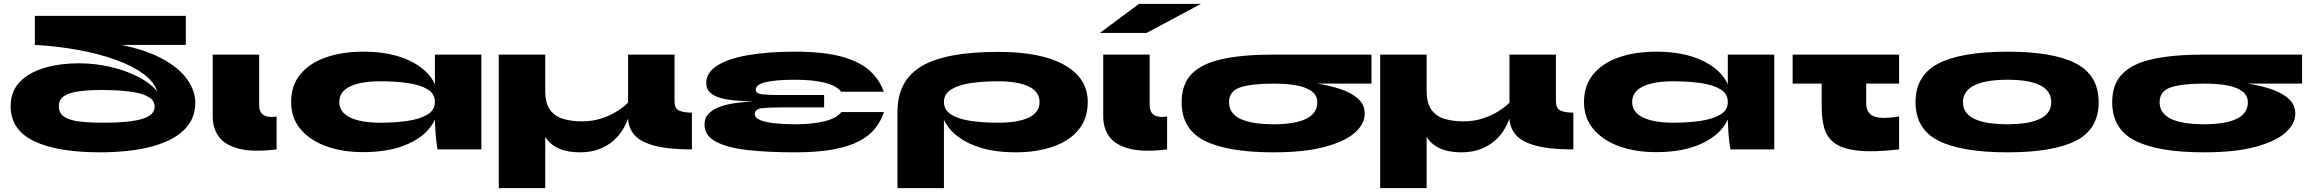

<svg xmlns="http://www.w3.org/2000/svg" viewBox="-20 -772 11914 992"><path d="M498 15Q276 15 155.5 -43Q35 -101 35 -224Q35 -300 82.5 -349Q130 -398 210.5 -421.5Q291 -445 388 -445Q470 -445 550 -426.5Q630 -408 694 -375Q758 -342 792 -300Q776 -350 720 -391Q664 -432 578 -463Q492 -494 386 -513.5Q280 -533 163 -540H160V-690H940V-540H607Q742 -512 826.5 -464Q911 -416 950 -358Q989 -300 989 -243Q989 -182 961 -138Q933 -94 884.5 -64.5Q836 -35 773.5 -17.5Q711 0 640 7.5Q569 15 498 15ZM518 -138Q650 -138 714.5 -157.5Q779 -177 779 -221Q779 -251 751.5 -268.5Q724 -286 681.5 -294Q639 -302 592.5 -304.5Q546 -307 508 -307Q440 -307 389.5 -300.5Q339 -294 311.5 -276Q284 -258 284 -224Q284 -187 312 -168.5Q340 -150 392.5 -144Q445 -138 518 -138Z M1409 0Q1286 15 1213.5 -4Q1141 -23 1110 -66.5Q1079 -110 1079 -170V-490H1319V-230Q1319 -191 1343 -177Q1367 -163 1409 -170Z M1857 14Q1749 14 1665 -16.5Q1581 -47 1532.5 -105Q1484 -163 1484 -245Q1484 -331 1532.5 -389Q1581 -447 1665 -476Q1749 -505 1857 -505Q1998 -505 2094.5 -459.5Q2191 -414 2227 -337V-490H2467V0H2241Q2239 -6 2234 -44.5Q2229 -83 2227 -154Q2191 -77 2095 -31.5Q1999 14 1857 14ZM1947 -138Q2023 -138 2086.5 -147.5Q2150 -157 2188.5 -180Q2227 -203 2227 -245Q2227 -288 2188.5 -311Q2150 -334 2086.5 -343Q2023 -352 1947 -352Q1845 -352 1789 -325.5Q1733 -299 1733 -245Q1733 -192 1789 -165Q1845 -138 1947 -138Z M3555 0Q3436 0 3364.5 -18.5Q3293 -37 3260.5 -72Q3228 -107 3225 -159Q3215 -131 3196.5 -100.5Q3178 -70 3148 -44Q3118 -18 3075.5 -1.5Q3033 15 2975 15Q2847 15 2797 -65V200H2557V-490H2797V-303Q2797 -238 2822.5 -204Q2848 -170 2891 -157.5Q2934 -145 2987 -145Q3041 -145 3087 -160Q3133 -175 3168.5 -197.5Q3204 -220 3225 -242V-490H3465V-250Q3465 -211 3489 -200.5Q3513 -190 3555 -190Z M4088 15Q3946 15 3841 3Q3736 -9 3678 -40.5Q3620 -72 3620 -128Q3620 -164 3642.5 -186Q3665 -208 3701.5 -221Q3738 -234 3783 -240Q3828 -246 3873 -249Q3832 -249 3789 -252Q3746 -255 3709.5 -264Q3673 -273 3651 -292Q3629 -311 3629 -344Q3629 -396 3684 -432Q3739 -468 3841.5 -486.5Q3944 -505 4088 -505Q4238 -505 4331.5 -478.5Q4425 -452 4475 -405.5Q4525 -359 4546 -298H4326Q4302 -330 4240 -345Q4178 -360 4088 -360Q3991 -360 3938 -348Q3885 -336 3885 -309Q3885 -288 3919 -284.5Q3953 -281 4007 -281H4238V-217H4007Q3953 -217 3916.5 -213Q3880 -209 3880 -182Q3880 -163 3908 -151.5Q3936 -140 3983 -135Q4030 -130 4088 -130Q4178 -130 4240.5 -145.5Q4303 -161 4327 -193H4547Q4532 -147 4501.5 -108.5Q4471 -70 4418.5 -42.5Q4366 -15 4285 0Q4204 15 4088 15Z M5227 15Q5086 15 4989.5 -30.5Q4893 -76 4857 -153V200H4617V-195Q4617 -356 4741.5 -430Q4866 -504 5138 -504Q5360 -504 5480 -436Q5600 -368 5600 -245Q5600 -159 5552 -101Q5504 -43 5419.5 -14Q5335 15 5227 15ZM5137 -138Q5239 -138 5295 -164.5Q5351 -191 5351 -245Q5351 -298 5295 -325Q5239 -352 5137 -352Q5061 -352 4997.5 -343Q4934 -334 4895.5 -310.5Q4857 -287 4857 -245Q4857 -203 4895.5 -179.5Q4934 -156 4997.5 -147Q5061 -138 5137 -138Z M6010 0Q5887 15 5814.5 -4Q5742 -23 5711 -66.5Q5680 -110 5680 -170V-490H5920V-230Q5920 -191 5944 -177Q5968 -163 6010 -170ZM5663 -602 5865 -752H6185L5904 -602Z M6560 15Q6322 15 6203.5 -45Q6085 -105 6085 -244Q6085 -337 6137.5 -390.5Q6190 -444 6295.5 -467Q6401 -490 6560 -490V-355V-490H7066V-340H6786Q6847 -331 6903.5 -312.5Q6960 -294 6995.5 -263Q7031 -232 7031 -185Q7031 -131 6979 -85.5Q6927 -40 6822.5 -12.5Q6718 15 6560 15ZM6560 -130Q6670 -130 6728 -158Q6786 -186 6786 -244Q6786 -340 6560 -340Q6448 -340 6389 -321Q6330 -302 6330 -244Q6330 -186 6388.5 -158Q6447 -130 6560 -130Z M8109 0Q7990 0 7918.5 -18.5Q7847 -37 7814.5 -72Q7782 -107 7779 -159Q7769 -131 7750.5 -100.5Q7732 -70 7702 -44Q7672 -18 7629.5 -1.5Q7587 15 7529 15Q7401 15 7351 -65V200H7111V-490H7351V-303Q7351 -238 7376.5 -204Q7402 -170 7445 -157.5Q7488 -145 7541 -145Q7595 -145 7641 -160Q7687 -175 7722.5 -197.5Q7758 -220 7779 -242V-490H8019V-250Q8019 -211 8043 -200.5Q8067 -190 8109 -190Z M8537 14Q8429 14 8345 -16.5Q8261 -47 8212.5 -105Q8164 -163 8164 -245Q8164 -331 8212.5 -389Q8261 -447 8345 -476Q8429 -505 8537 -505Q8678 -505 8774.5 -459.5Q8871 -414 8907 -337V-490H9147V0H8921Q8919 -6 8914 -44.5Q8909 -83 8907 -154Q8871 -77 8775 -31.5Q8679 14 8537 14ZM8627 -138Q8703 -138 8766.5 -147.5Q8830 -157 8868.5 -180Q8907 -203 8907 -245Q8907 -288 8868.5 -311Q8830 -334 8766.5 -343Q8703 -352 8627 -352Q8525 -352 8469 -325.5Q8413 -299 8413 -245Q8413 -192 8469 -165Q8525 -138 8627 -138Z M9622 -239Q9622 -189 9659 -172Q9696 -155 9792 -170V0Q9661 15 9581.5 6.5Q9502 -2 9461 -31Q9420 -60 9406 -108Q9392 -156 9392 -219V-340H9242V-490H9792V-340H9622Z M10352 15Q10114 15 9995.5 -45Q9877 -105 9877 -244Q9877 -383 9995.5 -444Q10114 -505 10352 -505Q10589 -505 10706 -444Q10823 -383 10823 -244Q10823 -105 10706 -45Q10589 15 10352 15ZM10352 -130Q10462 -130 10520 -158Q10578 -186 10578 -244Q10578 -360 10352 -360Q10240 -360 10181 -331Q10122 -302 10122 -244Q10122 -186 10180.5 -158Q10239 -130 10352 -130Z M11368 15Q11130 15 11011.5 -45Q10893 -105 10893 -244Q10893 -337 10945.5 -390.5Q10998 -444 11103.5 -467Q11209 -490 11368 -490V-355V-490H11874V-340H11594Q11655 -331 11711.5 -312.5Q11768 -294 11803.5 -263Q11839 -232 11839 -185Q11839 -131 11787 -85.5Q11735 -40 11630.5 -12.5Q11526 15 11368 15ZM11368 -130Q11478 -130 11536 -158Q11594 -186 11594 -244Q11594 -340 11368 -340Q11256 -340 11197 -321Q11138 -302 11138 -244Q11138 -186 11196.5 -158Q11255 -130 11368 -130Z"/></svg>

Font: Syne ExtraBold
Style: Regular
Weight: 800
Designer: Lucas Descroix
Foundry: Bonjour Monde
Version: Version 2.200; ttfautohint (v1.8.4)